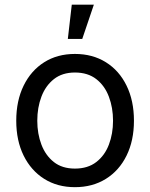

<svg xmlns="http://www.w3.org/2000/svg" viewBox="-20 -775 631 807"><path d="M294.9 11.7Q221.2 11.7 165.8 -23.2Q110.4 -58.1 79.3 -121.1Q48.3 -184.1 48.3 -267.6Q48.3 -351.6 79.3 -415Q110.4 -478.5 165.8 -513.4Q221.2 -548.3 294.9 -548.3Q369.1 -548.3 425 -513.4Q481 -478.5 512 -415Q543 -351.6 543 -267.6Q543 -184.1 512 -121.1Q481 -58.1 425 -23.2Q369.1 11.7 294.9 11.7ZM294.9 -66.4Q349.1 -66.4 384.8 -94Q420.4 -121.6 437.7 -167.2Q455.1 -212.9 455.1 -267.6Q455.1 -322.3 437.7 -368.4Q420.4 -414.6 384.8 -442.4Q349.1 -470.2 294.9 -470.2Q241.7 -470.2 206.5 -442.4Q171.4 -414.6 154.1 -368.7Q136.7 -322.8 136.7 -267.6Q136.7 -212.9 154.1 -167.2Q171.4 -121.6 206.3 -94Q241.2 -66.4 294.9 -66.4ZM265.1 -611.3 281.7 -755.4H374.5L325.7 -611.3Z"/></svg>

Font: Inter 17pt
Style: Regular
Weight: 400
Version: Version 4.001;git-66647c0bb